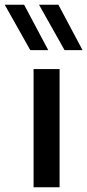

<svg xmlns="http://www.w3.org/2000/svg" viewBox="-79 -792 369 812"><path d="M63 -500V0H173V-500ZM125 -580 23 -772H-59L49 -580ZM270 -580 168 -772H86L194 -580Z"/></svg>

Font: Gully Medium
Style: Regular
Weight: 500
Designer: jaikishan Patel
Foundry: MagicType
Version: Version 1.000;Glyphs 3.2 (3242)